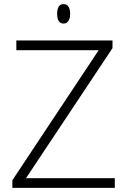

<svg xmlns="http://www.w3.org/2000/svg" viewBox="-20 -910 616 930"><path d="M536.1 0H40V-37.1L458 -667H59.1V-713.9H524.9V-676.8L106 -46.9H536.1ZM256.8 -843.3Q256.8 -890.1 288.1 -890.1Q303.2 -890.1 311.5 -877.9Q319.8 -865.7 319.8 -843.3Q319.8 -821.3 311.5 -808.6Q303.2 -795.9 288.1 -795.9Q256.8 -795.9 256.8 -843.3Z"/></svg>

Font: JBL Sans
Style: Light
Weight: 300
Version: Version 1.10